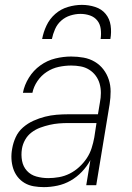

<svg xmlns="http://www.w3.org/2000/svg" viewBox="-20 -760 540 788"><path d="M160 8Q139 8 118.5 4.5Q98 1 81 -9Q64 -19 52 -34.5Q40 -50 34 -69Q28 -88 27 -108.5Q26 -129 30 -150Q34 -174 44.5 -197Q55 -220 74.5 -237Q94 -254 117.5 -264.5Q141 -275 164.5 -281Q188 -287 212 -289Q236 -291 260 -291H382L390 -339Q394 -359 394 -378.5Q394 -398 389 -416Q384 -434 373 -449Q362 -464 346 -474Q330 -484 311 -487.5Q292 -491 272 -491Q247 -491 221 -485.5Q195 -480 172 -465Q149 -450 133.5 -427Q118 -404 113 -379H74Q80 -411 98.5 -441Q117 -471 145.5 -491.5Q174 -512 207 -520Q240 -528 272 -528Q298 -528 323 -523.5Q348 -519 369 -506.5Q390 -494 404.5 -475Q419 -456 426.5 -433Q434 -410 434 -384.5Q434 -359 430 -333L375 0H334L351 -103Q337 -77 316 -55Q295 -33 269.5 -18.5Q244 -4 215.5 2Q187 8 160 8ZM178 -29Q200 -29 222.5 -33Q245 -37 266 -47.5Q287 -58 305 -74.5Q323 -91 336 -110.5Q349 -130 356 -152Q363 -174 367 -196L376 -255H260Q241 -255 222 -253.5Q203 -252 183.5 -247.5Q164 -243 145 -236Q126 -229 109.5 -216.5Q93 -204 83 -186Q73 -168 70 -149Q66 -124 70.5 -100Q75 -76 90.5 -59Q106 -42 129.5 -35.5Q153 -29 178 -29ZM153 -600Q158 -628 171 -655.5Q184 -683 207 -703Q230 -723 259 -731.5Q288 -740 316 -740Q344 -740 370.5 -731.5Q397 -723 413.5 -703Q430 -683 434 -655.5Q438 -628 433 -600H393Q396 -620 393.5 -640.5Q391 -661 379.5 -675.5Q368 -690 349.5 -696.5Q331 -703 310 -703Q290 -703 269 -696.5Q248 -690 231.5 -675.5Q215 -661 206 -640.5Q197 -620 193 -600Z"/></svg>

Font: Iosevka SS04 Extralight
Style: Italic
Weight: 200
Italic angle: -9°
Monospace: yes
Designer: Belleve Invis
Foundry: Belleve Invis
Version: Version 19.0.0; ttfautohint (v1.8.4)